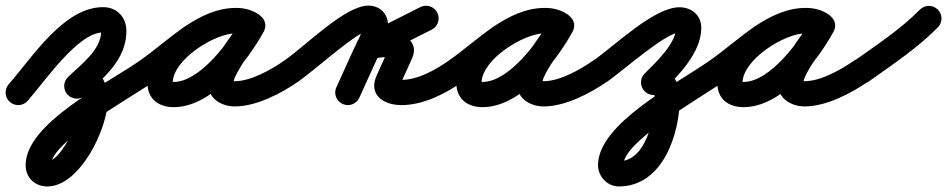

<svg xmlns="http://www.w3.org/2000/svg" viewBox="-45 -330 3379 685"><path d="M-9.8 33.7C8.9 50.2 37.3 48.4 53.7 29.8C114.6 -39.2 233.1 -214.5 322.8 -214.5C324.9 -214.5 316 -223.3 316 -219.5C316 -151.3 243.1 -99.3 197.7 -55.3C179.8 -38 179.4 -9.6 196.7 8.3C214 26.2 242.4 26.6 260.3 9.3C260.3 9.3 260.3 9.3 260.3 9.3C326.7 -54.9 406 -118 406 -219.5C406 -268.4 372.4 -304.5 322.8 -304.5C182.2 -304.5 71 -125.8 -13.7 -29.8C-30.2 -11.1 -28.4 17.3 -9.8 33.7ZM260.3 9.3C260.3 9.3 260.3 9.3 260.3 9.3C261.5 8.1 270.9 1.9 267.6 2.9C265.8 3.4 260.4 3.6 262.2 3.6C260.6 3.4 259.1 3.3 257.5 3.1C252.2 2.1 247.3 -0.5 243.9 -4.8C241.7 -7.5 246.3 1.8 247.1 5.1C248.7 12.1 249.6 19.4 249.6 26.6C249.6 73.7 177.9 245.2 123.7 245.2C123.4 245.2 123.5 245.3 123.8 245.4C128.5 246.7 132.5 250.6 134.8 254.8C135.3 255.7 136.5 259.3 136.5 259.1C136.5 175.1 419.8 20.1 505.8 -40.1C526.2 -54.4 531.1 -82.5 516.9 -102.8C502.6 -123.2 474.5 -128.1 454.2 -113.9C333.3 -29.2 46.5 109.7 46.5 259.1C46.5 304.1 79.3 335.2 123.7 335.2C241.1 335.2 339.6 127.1 339.6 26.6C339.6 -20.9 320.4 -86.4 262.2 -86.4C237 -86.4 215.2 -72.3 197.7 -55.3C179.8 -38 179.4 -9.6 196.7 8.3C214 26.2 242.4 26.6 260.3 9.3Z M443 -51.3C457.2 -30.9 485.3 -25.9 505.7 -40C590.6 -99.1 690.7 -211.8 797.6 -211.8C807.5 -211.8 818.6 -210.3 826.8 -204.4C850.1 -187.8 874.6 -199.5 887.2 -219C899.7 -238.4 900.3 -265.6 875.6 -279.9C849.5 -295.1 826.9 -301.1 796.3 -301.1C669.4 -301.1 481.1 -169.2 481.1 -34.2C481.1 22.9 520.8 52.3 574.7 52.3C710.2 52.3 836.5 -108.7 895.5 -216.4C909.9 -242.7 897.3 -266.7 877.6 -277.5C857.9 -288.3 831 -285.9 816.5 -259.6C779.4 -191.8 697.3 -109.2 697.3 -31.6C697.3 21.7 744.8 49.7 793 49.7C869.9 49.7 959.1 3 1020.8 -40.1C1041.2 -54.4 1046.1 -82.5 1031.9 -102.8C1017.6 -123.2 989.5 -128.1 969.2 -113.9C923.7 -82 850.1 -40.3 793 -40.3C784.8 -40.3 780.3 -45.5 784.7 -39.1C786.2 -36.9 787.3 -29 787.3 -31.6C787.3 -68.7 872.1 -173.7 895.5 -216.4C909.9 -242.7 897.3 -266.6 877.6 -277.4C857.9 -288.3 830.9 -285.9 816.5 -259.6C776 -185.6 669.9 -37.7 574.7 -37.7C572.1 -37.7 569.5 -37.8 567 -38.1C561.3 -38.7 571.1 -26.7 571.1 -34.2C571.1 -117.3 720.8 -211.1 796.3 -211.1C811.7 -211.1 818.3 -209.1 830.4 -202.1C855.2 -187.7 879 -198.3 890.8 -216.6C902.6 -235 902.4 -261 879.2 -277.6C855.5 -294.5 826.5 -301.8 797.6 -301.8C662.4 -301.8 558.2 -186.1 454.3 -114C433.9 -99.8 428.9 -71.7 443 -51.3Z M1020.6 -40C1020.6 -40 1020.6 -40 1020.6 -40C1076.5 -78.6 1232.3 -220 1269 -220C1269.3 -220 1268.5 -220.1 1268.2 -220.1C1261.7 -221.5 1255.9 -226.3 1252.4 -231.9C1251.4 -233.6 1250.5 -235.4 1249.9 -237.3C1249.7 -238.1 1249.5 -238.9 1249.4 -239.7C1249.3 -240.1 1249.2 -241.4 1249.2 -241C1249.2 -212.4 1227 -177 1215 -150.6C1195 -106.6 1175 -62.6 1155 -18.6C1144.7 4 1154.8 30.7 1177.4 41C1200 51.3 1226.7 41.2 1237 18.6C1257 -25.4 1277 -69.4 1297 -113.4C1315 -152.9 1339.2 -196.7 1339.2 -241C1339.2 -281.8 1309.6 -310 1269 -310C1186.3 -310 1045.3 -166.5 969.4 -114C949 -99.9 943.9 -71.8 958 -51.4C972.1 -31 1000.2 -25.9 1020.6 -40ZM1515.2 -284.7C1504 -306.9 1476.9 -315.9 1454.7 -304.7C1386.4 -270.2 1318.1 -235.8 1249.7 -201.3C1225.2 -189 1220.4 -164.1 1228.4 -144.3C1236.4 -124.6 1257.1 -110 1283.4 -118.2C1300.9 -123.6 1317.9 -126.7 1336.3 -126C1336.3 -126 1337 -126 1337.7 -126C1338.4 -126 1339.1 -126 1339.2 -126C1343.6 -126.1 1349.9 -124.3 1353.8 -124.7C1355.6 -124.9 1350.7 -126.6 1349.4 -127.9C1345.6 -131.6 1343.1 -136.2 1341.8 -141.4C1340.8 -145.4 1340.7 -149.6 1341.5 -153.7C1342.4 -158.3 1345.2 -163.2 1343.2 -159C1343.2 -159 1343.2 -158.9 1343.1 -158.8C1343.1 -158.7 1343 -158.5 1343 -158.5C1328.5 -126.5 1314 -94.5 1299.6 -62.5C1299.6 -62.5 1299.6 -62.7 1299.7 -62.8C1299.7 -62.9 1299.8 -63 1299.8 -63C1266.4 8.5 1324 45 1387 45C1465.7 45 1545.2 4 1607.9 -40.2C1628.2 -54.5 1633.1 -82.6 1618.8 -102.9C1604.5 -123.2 1576.4 -128.1 1556.1 -113.8C1509.4 -80.9 1446.1 -45 1387 -45C1382.1 -45 1377.1 -45.1 1372.2 -45.7C1361.8 -46.9 1374.2 -43.6 1378.1 -35.3C1380.4 -30.4 1378.6 -19.2 1381.4 -25C1381.4 -25 1381.4 -25.1 1381.5 -25.2C1381.5 -25.3 1381.6 -25.5 1381.6 -25.5C1396 -57.5 1410.5 -89.5 1425 -121.5C1425 -121.5 1424.9 -121.3 1424.9 -121.2C1424.8 -121.1 1424.8 -121 1424.8 -121C1453.9 -183.4 1389.1 -217.3 1336.8 -216C1336.8 -216 1337.5 -216 1338.3 -216C1339 -216 1339.7 -216 1339.7 -216C1311.1 -217.1 1283.9 -212.6 1256.6 -204.1C1230.4 -196 1226.5 -169 1235.3 -147.1C1244.1 -125.3 1265.7 -108.6 1290.3 -121C1358.6 -155.4 1426.9 -189.9 1495.3 -224.3C1517.4 -235.5 1526.4 -262.5 1515.2 -284.7Z M1545 -51.3C1559.2 -30.9 1587.3 -25.9 1607.7 -40C1692.6 -99.1 1792.7 -211.8 1899.6 -211.8C1909.5 -211.8 1920.6 -210.3 1928.8 -204.4C1952.1 -187.8 1976.6 -199.5 1989.2 -219C2001.7 -238.4 2002.3 -265.6 1977.6 -279.9C1951.5 -295.1 1928.9 -301.1 1898.3 -301.1C1771.4 -301.1 1583.1 -169.2 1583.1 -34.2C1583.1 22.9 1622.8 52.3 1676.7 52.3C1812.2 52.3 1938.5 -108.7 1997.5 -216.4C2011.9 -242.7 1999.3 -266.7 1979.6 -277.5C1959.9 -288.3 1933 -285.9 1918.5 -259.6C1881.4 -191.8 1799.3 -109.2 1799.3 -31.6C1799.3 21.7 1846.8 49.7 1895 49.7C1971.9 49.7 2061.1 3 2122.8 -40.1C2143.2 -54.4 2148.1 -82.5 2133.9 -102.8C2119.6 -123.2 2091.5 -128.1 2071.2 -113.9C2025.7 -82 1952.1 -40.3 1895 -40.3C1886.8 -40.3 1882.3 -45.5 1886.7 -39.1C1888.2 -36.9 1889.3 -29 1889.3 -31.6C1889.3 -68.7 1974.1 -173.7 1997.5 -216.4C2011.9 -242.7 1999.3 -266.6 1979.6 -277.4C1959.9 -288.3 1932.9 -285.9 1918.5 -259.6C1878 -185.6 1771.9 -37.7 1676.7 -37.7C1674.1 -37.7 1671.5 -37.8 1669 -38.1C1663.3 -38.7 1673.1 -26.7 1673.1 -34.2C1673.1 -117.3 1822.8 -211.1 1898.3 -211.1C1913.7 -211.1 1920.3 -209.1 1932.4 -202.1C1957.2 -187.7 1981 -198.3 1992.8 -216.6C2004.6 -235 2004.4 -261 1981.2 -277.6C1957.5 -294.5 1928.5 -301.8 1899.6 -301.8C1764.4 -301.8 1660.2 -186.1 1556.3 -114C1535.9 -99.8 1530.9 -71.7 1545 -51.3Z M2059.1 -49.9C2073.4 -29.5 2101.5 -24.5 2121.8 -38.8C2175 -76.1 2331.2 -214.1 2378.8 -214.1C2379.6 -214.1 2368.3 -221.9 2367.1 -229.7C2367 -229.9 2367 -230.7 2367 -230.5C2367 -174.5 2292.8 -105.4 2255.2 -67.8C2237.6 -50.2 2237.6 -21.8 2255.2 -4.2C2272.8 13.4 2301.2 13.4 2318.8 -4.2C2318.8 -4.2 2318.8 -4.2 2318.8 -4.2C2376.9 -62.3 2457 -143.1 2457 -230.5C2457 -275.8 2422.4 -304.1 2378.8 -304.1C2288.6 -304.1 2149.6 -168.1 2070.2 -112.5C2049.8 -98.3 2044.9 -70.2 2059.1 -49.9ZM2305.8 4.9C2305.8 4.9 2305.8 4.9 2305.8 4.9C2307.1 4.3 2302.9 5.6 2301.5 5.6C2298.3 5.5 2295.2 4.7 2292.5 3.1C2282.8 -2.4 2290.6 3.9 2290.6 16.6C2290.6 89.6 2261.7 245.2 2162.7 245.2C2160.4 245.2 2167.3 245.6 2169.4 246.4C2174.5 248.3 2178 252.3 2178.4 257.8C2178.4 258.2 2178.5 258.6 2178.5 259.1C2178.5 173.9 2451.8 20.8 2538.8 -40.1C2559.2 -54.4 2564.1 -82.5 2549.9 -102.8C2535.6 -123.2 2507.5 -128.1 2487.2 -113.9C2487.2 -113.9 2487.2 -113.9 2487.2 -113.9C2367.7 -30.2 2088.5 111.1 2088.5 259.1C2088.5 299.5 2121.6 335.2 2162.7 335.2C2321 335.2 2380.6 145.6 2380.6 16.6C2380.6 -45 2336.2 -108.1 2268.2 -76.9C2245.6 -66.5 2235.7 -39.8 2246.1 -17.2C2256.5 5.4 2283.2 15.3 2305.8 4.9Z M2476 -51.3C2490.2 -30.9 2518.3 -25.9 2538.7 -40C2623.6 -99.1 2723.7 -211.8 2830.6 -211.8C2840.5 -211.8 2851.6 -210.3 2859.8 -204.4C2883.1 -187.8 2907.6 -199.5 2920.2 -219C2932.7 -238.4 2933.3 -265.6 2908.6 -279.9C2882.5 -295.1 2859.9 -301.1 2829.3 -301.1C2702.4 -301.1 2514.1 -169.2 2514.1 -34.2C2514.1 22.9 2553.8 52.3 2607.7 52.3C2743.2 52.3 2869.5 -108.7 2928.5 -216.4C2942.9 -242.7 2930.3 -266.7 2910.6 -277.5C2890.9 -288.3 2864 -285.9 2849.5 -259.6C2812.4 -191.8 2730.3 -109.2 2730.3 -31.6C2730.3 21.7 2777.8 49.7 2826 49.7C2902.9 49.7 2992.1 3 3053.8 -40.1C3074.2 -54.4 3079.1 -82.5 3064.9 -102.8C3050.6 -123.2 3022.5 -128.1 3002.2 -113.9C2956.7 -82 2883.1 -40.3 2826 -40.3C2817.8 -40.3 2813.3 -45.5 2817.7 -39.1C2819.2 -36.9 2820.3 -29 2820.3 -31.6C2820.3 -68.7 2905.1 -173.7 2928.5 -216.4C2942.9 -242.7 2930.3 -266.6 2910.6 -277.4C2890.9 -288.3 2863.9 -285.9 2849.5 -259.6C2809 -185.6 2702.9 -37.7 2607.7 -37.7C2605.1 -37.7 2602.5 -37.8 2600 -38.1C2594.3 -38.7 2604.1 -26.7 2604.1 -34.2C2604.1 -117.3 2753.8 -211.1 2829.3 -211.1C2844.7 -211.1 2851.3 -209.1 2863.4 -202.1C2888.2 -187.7 2912 -198.3 2923.8 -216.6C2935.6 -235 2935.4 -261 2912.2 -277.6C2888.5 -294.5 2859.5 -301.8 2830.6 -301.8C2695.4 -301.8 2591.2 -186.1 2487.3 -114C2466.9 -99.8 2461.9 -71.7 2476 -51.3Z M2991.3 -49.6C3005.7 -29.3 3033.8 -24.6 3054.1 -39C3138.4 -98.9 3228.3 -158.5 3301.1 -232.4C3318.5 -250.2 3318.3 -278.7 3300.6 -296.1C3282.8 -313.5 3254.3 -313.3 3236.9 -295.6C3236.9 -295.6 3236.9 -295.6 3236.9 -295.6C3168 -225.5 3081.9 -169.2 3001.9 -112.3C2981.7 -97.9 2976.9 -69.9 2991.3 -49.6Z"/></svg>

Font: FRB American Cursive Guidelines Black
Style: Bold Italic
Weight: 900
Italic angle: -25°
Version: Version 2.0;Modular Font Editor K font №1